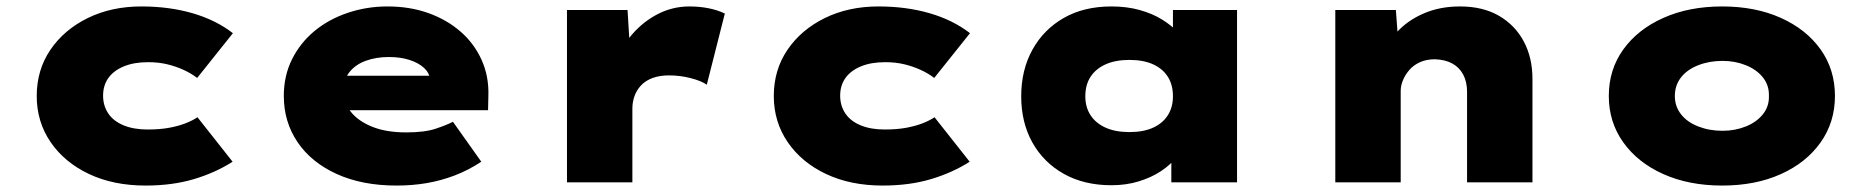

<svg xmlns="http://www.w3.org/2000/svg" viewBox="-20 -566 5811 596"><path d="M432 10Q332 10 256 -26Q180 -62 137 -125Q94 -188 94 -268Q94 -349 136.5 -411.5Q179 -474 252.5 -510Q326 -546 419 -546Q505 -546 577.5 -525Q650 -504 703 -463L592 -324Q574 -338 550 -349Q526 -360 499 -366.5Q472 -373 440 -373Q396 -373 364.5 -360Q333 -347 316.5 -324Q300 -301 300 -269Q300 -238 316 -214Q332 -190 363.5 -177Q395 -164 438 -164Q477 -164 506 -169.5Q535 -175 556.5 -183.5Q578 -192 593 -202L702 -64Q649 -30 582 -10Q515 10 432 10Z M1211 10Q1104 10 1025 -26Q946 -62 903.5 -125Q861 -188 861 -268Q861 -331 886.5 -382Q912 -433 956 -469.5Q1000 -506 1059 -526Q1118 -546 1183 -546Q1252 -546 1309.5 -525.5Q1367 -505 1409.5 -468Q1452 -431 1475 -380Q1498 -329 1496 -268L1495 -224H986L963 -331H1334L1315 -301V-319Q1313 -340 1296 -355.5Q1279 -371 1251 -380Q1223 -389 1187 -389Q1148 -389 1116 -377.5Q1084 -366 1065 -342.5Q1046 -319 1046 -284Q1046 -248 1069 -219Q1092 -190 1135.5 -172.5Q1179 -155 1241 -155Q1298 -155 1332.5 -166.5Q1367 -178 1386 -188L1474 -64Q1433 -37 1390.5 -21Q1348 -5 1304 2.5Q1260 10 1211 10Z M1740 0V-535H1928L1940 -340L1882 -347Q1898 -403 1933 -448Q1968 -493 2016.5 -519.5Q2065 -546 2120 -546Q2151 -546 2179 -540.5Q2207 -535 2230 -524L2174 -303Q2157 -315 2124 -323.5Q2091 -332 2057 -332Q2028 -332 2006 -324Q1984 -316 1970 -301Q1956 -286 1949.5 -267.5Q1943 -249 1943 -229V0Z M2720 10Q2620 10 2544 -26Q2468 -62 2425 -125Q2382 -188 2382 -268Q2382 -349 2424.5 -411.5Q2467 -474 2540.5 -510Q2614 -546 2707 -546Q2793 -546 2865.5 -525Q2938 -504 2991 -463L2880 -324Q2862 -338 2838 -349Q2814 -360 2787 -366.5Q2760 -373 2728 -373Q2684 -373 2652.5 -360Q2621 -347 2604.5 -324Q2588 -301 2588 -269Q2588 -238 2604 -214Q2620 -190 2651.5 -177Q2683 -164 2726 -164Q2765 -164 2794 -169.5Q2823 -175 2844.5 -183.5Q2866 -192 2881 -202L2990 -64Q2937 -30 2870 -10Q2803 10 2720 10Z M3430 9Q3345 9 3282 -26.5Q3219 -62 3184.5 -124Q3150 -186 3150 -267Q3150 -349 3185 -412Q3220 -475 3282.5 -510.5Q3345 -546 3430 -546Q3478 -546 3517.5 -535Q3557 -524 3587 -505.5Q3617 -487 3637.5 -465Q3658 -443 3667 -422L3621 -417V-535H3820V0H3616V-144L3659 -130Q3653 -104 3633 -79Q3613 -54 3583.5 -34.5Q3554 -15 3515 -3Q3476 9 3430 9ZM3486 -156Q3529 -156 3559 -169.5Q3589 -183 3605 -208Q3621 -233 3621 -267Q3621 -303 3605 -328Q3589 -353 3559 -366.5Q3529 -380 3486 -380Q3443 -380 3412.5 -366.5Q3382 -353 3365.5 -328Q3349 -303 3349 -267Q3349 -233 3365.5 -208Q3382 -183 3412.5 -169.5Q3443 -156 3486 -156Z M4125 0V-535H4313L4323 -401L4275 -388Q4285 -432 4317.5 -467.5Q4350 -503 4400 -524.5Q4450 -546 4512 -546Q4583 -546 4633 -517Q4683 -488 4710 -437.5Q4737 -387 4737 -321V0H4534V-281Q4534 -312 4522 -334.5Q4510 -357 4488 -369Q4466 -381 4434 -382Q4408 -382 4388 -373Q4368 -364 4355 -349Q4342 -334 4335 -317Q4328 -300 4328 -284V0H4227Q4180 0 4154.5 0Q4129 0 4125 0Z M5326 10Q5223 10 5143.5 -25.5Q5064 -61 5019 -124Q4974 -187 4974 -268Q4974 -350 5019 -412.5Q5064 -475 5143.5 -510.5Q5223 -546 5326 -546Q5429 -546 5508 -510.5Q5587 -475 5631.5 -412.5Q5676 -350 5676 -268Q5676 -187 5631.5 -124Q5587 -61 5508 -25.5Q5429 10 5326 10ZM5327 -160Q5366 -160 5399.5 -173.5Q5433 -187 5452.5 -211.5Q5472 -236 5471 -268Q5472 -301 5452.5 -325.5Q5433 -350 5399.5 -363.5Q5366 -377 5327 -377Q5286 -377 5251.5 -363.5Q5217 -350 5198 -325.5Q5179 -301 5179 -268Q5179 -236 5198 -211.5Q5217 -187 5251.5 -173.5Q5286 -160 5327 -160Z"/></svg>

Font: Lexend Mega Black
Style: Regular
Weight: 900
Version: Version 1.007